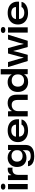

<svg xmlns="http://www.w3.org/2000/svg" viewBox="2100 -2868 946 5185"><g transform="rotate(-90 2572.5 -276.0)"><path d="M53 0V-532H195V0ZM124 -603Q84 -603 63.5 -620Q43 -637 43 -664Q43 -695 65.5 -710Q88 -725 124 -725Q165 -725 185 -708.5Q205 -692 205 -664Q205 -634 183 -618.5Q161 -603 124 -603Z M301 0V-532H429L435 -443H441Q458 -488 497 -514Q536 -540 590 -540Q604 -540 615.5 -539Q627 -538 636 -536V-408Q625 -411 612.5 -412Q600 -413 587 -413Q544 -413 512.5 -398Q481 -383 463 -351.5Q445 -320 443 -271V0Z M947 177Q864 177 805 156.5Q746 136 713 97.5Q680 59 675 8H810Q816 32 833.5 48.5Q851 65 881 73Q911 81 949 81Q998 81 1033.5 69Q1069 57 1089 30Q1109 3 1109 -40V-132H1102Q1078 -85 1023.5 -59Q969 -33 904 -33Q847 -33 801 -51.5Q755 -70 722.5 -103.5Q690 -137 672.5 -183.5Q655 -230 655 -287Q655 -364 687.5 -421.5Q720 -479 776.5 -510.5Q833 -542 908 -542Q976 -542 1027.5 -515.5Q1079 -489 1103 -444H1110L1116 -532H1250V-57Q1250 18 1216.5 70.5Q1183 123 1115.5 150Q1048 177 947 177ZM952 -138Q1000 -138 1035 -155Q1070 -172 1089.5 -202.5Q1109 -233 1109 -271V-299Q1109 -340 1089.5 -371.5Q1070 -403 1035.5 -420.5Q1001 -438 954 -438Q907 -438 872 -419.5Q837 -401 818 -367.5Q799 -334 799 -288Q799 -241 818 -207.5Q837 -174 871.5 -156Q906 -138 952 -138Z M1639 9Q1543 9 1473 -25Q1403 -59 1365 -120Q1327 -181 1327 -263Q1327 -350 1365.5 -412Q1404 -474 1474.5 -507.5Q1545 -541 1640 -541Q1743 -541 1813.5 -503Q1884 -465 1917.5 -397Q1951 -329 1943 -235H1475Q1477 -189 1498 -157Q1519 -125 1557.5 -108.5Q1596 -92 1646 -92Q1703 -92 1745 -113Q1787 -134 1798 -168H1938Q1928 -113 1887 -73Q1846 -33 1782 -12Q1718 9 1639 9ZM1472 -307 1466 -317H1808L1800 -307Q1800 -351 1781 -382Q1762 -413 1726 -428.5Q1690 -444 1640 -444Q1590 -444 1553 -427.5Q1516 -411 1495.5 -380Q1475 -349 1472 -307Z M2021 0V-532H2158L2163 -432H2171Q2198 -484 2255 -513Q2312 -542 2376 -542Q2428 -542 2470.5 -529Q2513 -516 2543.5 -487Q2574 -458 2591 -410Q2608 -362 2608 -292V0H2466V-267Q2466 -322 2452 -358.5Q2438 -395 2408 -414Q2378 -433 2329 -433Q2279 -433 2242 -411.5Q2205 -390 2184 -352Q2163 -314 2163 -265V0Z M2946 11Q2887 11 2838 -8.5Q2789 -28 2754 -64.5Q2719 -101 2700 -152Q2681 -203 2681 -266Q2681 -350 2714 -412Q2747 -474 2807.5 -508Q2868 -542 2947 -542Q2994 -542 3033.5 -529.5Q3073 -517 3103 -493.5Q3133 -470 3149 -437H3155V-729H3298V0H3162L3158 -93H3152Q3129 -47 3077 -18Q3025 11 2946 11ZM2988 -98Q3040 -98 3077 -117.5Q3114 -137 3134.5 -171.5Q3155 -206 3155 -250V-281Q3155 -326 3134.5 -360Q3114 -394 3077 -413.5Q3040 -433 2988 -433Q2937 -433 2900.5 -413Q2864 -393 2844 -355.5Q2824 -318 2824 -266Q2824 -214 2844 -176.5Q2864 -139 2900.5 -118.5Q2937 -98 2988 -98Z M3517 0 3353 -532H3488L3574 -235L3604 -114H3611L3640 -235L3721 -532H3866L3947 -235L3976 -112H3981L4011 -235L4098 -532H4229L4063 0H3895L3826 -243L3791 -385H3785L3752 -243L3684 0Z M4284 0V-532H4426V0ZM4355 -603Q4315 -603 4294.5 -620Q4274 -637 4274 -664Q4274 -695 4296.5 -710Q4319 -725 4355 -725Q4396 -725 4416 -708.5Q4436 -692 4436 -664Q4436 -634 4414 -618.5Q4392 -603 4355 -603Z M4815 9Q4719 9 4649 -25Q4579 -59 4541 -120Q4503 -181 4503 -263Q4503 -350 4541.5 -412Q4580 -474 4650.5 -507.5Q4721 -541 4816 -541Q4919 -541 4989.5 -503Q5060 -465 5093.5 -397Q5127 -329 5119 -235H4651Q4653 -189 4674 -157Q4695 -125 4733.5 -108.5Q4772 -92 4822 -92Q4879 -92 4921 -113Q4963 -134 4974 -168H5114Q5104 -113 5063 -73Q5022 -33 4958 -12Q4894 9 4815 9ZM4648 -307 4642 -317H4984L4976 -307Q4976 -351 4957 -382Q4938 -413 4902 -428.5Q4866 -444 4816 -444Q4766 -444 4729 -427.5Q4692 -411 4671.5 -380Q4651 -349 4648 -307Z"/></g></svg>

Font: Mona Sans Expanded SemiBold
Style: Regular
Weight: 600
Width: 7
Designer: Deni Anggara
Foundry: GitHub
Version: Version 2.000